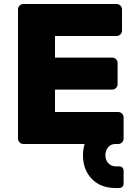

<svg xmlns="http://www.w3.org/2000/svg" viewBox="-20 -720 683 960"><path d="M395 56Q395 27 403 0H97Q86 0 78 -8Q70 -16 70 -27V-673Q70 -684 78 -692Q86 -700 97 -700H563Q574 -700 582 -692Q590 -684 590 -673V-567Q590 -556 582 -548Q574 -540 563 -540H255V-432H541Q552 -432 560 -424Q568 -416 568 -405V-299Q568 -288 560 -280Q552 -272 541 -272H255V-160H571Q582 -160 590 -152Q598 -144 598 -133V-27Q598 -16 590 -8Q582 0 571 0H556Q534 0 520.5 16.5Q507 33 507 56Q507 80 521.5 96Q536 112 561 112H576Q586 112 592 118Q598 124 598 134V198Q598 208 592 214Q586 220 576 220H557Q483 220 439 174.5Q395 129 395 56Z"/></svg>

Font: Hezaedrus
Style: Bold
Weight: 700
Designer: Hubert & Fischer
Foundry: Hubert & Fischer
Version: Version 1.10;September 3, 2019;FontCreator 11.5.0.2425 64-bi